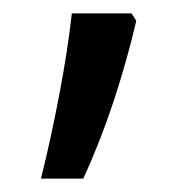

<svg xmlns="http://www.w3.org/2000/svg" viewBox="-20 -135 291 286"><path d="M176 -115 183 -104Q169 -44 149 16.5Q129 77 104 131H41Q56 71 68.5 5Q81 -61 87 -115Z"/></svg>

Font: Noto Sans Tamil Condensed
Style: Regular
Weight: 400
Width: 3
Designer: Jelle Bosma - Monotype Design Team
Foundry: Monotype Imaging Inc.
Version: Version 2.004; ttfautohint (v1.8.4.7-5d5b)